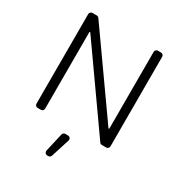

<svg xmlns="http://www.w3.org/2000/svg" viewBox="-219 -880 1197 1274"><g transform="rotate(30 380.0 -243.5)"><path d="M96.6 -21V-707Q96.6 -715.6 102.6 -721.6Q108.7 -727.6 117.5 -727.6H150.2Q155.2 -727.6 159.8 -725.3Q164.4 -723 167.3 -718.8L592.3 -117.5H598V-707Q598 -715.6 604 -721.6Q610.1 -727.6 618.6 -727.6H642.4Q651.3 -727.6 657.3 -721.6Q663.4 -715.6 663.4 -707V-21Q663.4 -12.1 657.3 -6Q651.3 0 642.4 0H609.4Q604.4 0 599.8 -2.3Q595.2 -4.6 592.3 -8.9L168.7 -609.4H163V-21Q163 -12.1 157 -6Q150.9 0 142.4 0H117.5Q108.7 0 102.6 -6Q96.6 -12.1 96.6 -21ZM309.7 215.9 342.3 73.5Q344.1 66.4 349.8 62Q355.5 57.5 362.6 57.5H383.5Q392.4 57.5 398.4 63.7Q404.5 70 404.5 78.1Q404.5 81.3 403.4 84.5L358.3 226.9Q356.2 233.3 350.7 237.4Q345.2 241.5 338.4 241.5H329.9Q321.4 241.5 315.3 235.3Q309.3 229 309.3 220.5Q309.3 217.3 309.7 215.9Z"/></g></svg>

Font: DeltaSans Light
Style: Regular
Weight: 300
Designer: Rasmus Andersson
Foundry: rsms
Version: Version 3.012